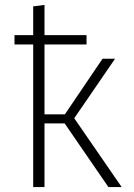

<svg xmlns="http://www.w3.org/2000/svg" viewBox="-20 -761 545 781"><path d="M282 -280 448 -522H397L244 -296H161V-580H332V-618H161V-741L115 -735V-618H39V-580H115V0H161V-259H243L421 0H475Z"/></svg>

Font: Fira Sans ExtraLight
Style: Regular
Weight: 200
Designer: bBox Type GmbH & Carrois Corporate GbR & Edenspiekermann AG
Foundry: bBox Type GmbH & Carrois Corporate GbR & Edenspiekermann AG
Version: Version 4.300;PS 004.300;hotconv 1.0.88;makeotf.lib2.5.64775